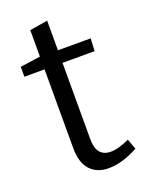

<svg xmlns="http://www.w3.org/2000/svg" viewBox="-129 -727 620 804"><g transform="rotate(-20 181.0 -325.5)"><path d="M215 9Q163 9 133 -23.5Q103 -56 103 -122V-485L116 -472H13V-516L117 -531L103 -515V-647L183 -660V-515L172 -528H329L326 -472H172L183 -485V-133Q183 -91 199.5 -72Q216 -53 246 -53Q264 -53 285 -59Q306 -65 330 -76L347 -30Q276 9 215 9Z"/></g></svg>

Font: Bitter Thin
Style: Regular
Weight: 400
Version: Version 3.021